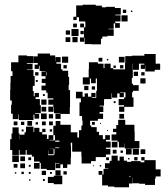

<svg xmlns="http://www.w3.org/2000/svg" viewBox="-20 -764 706 814"><path d="M315 -691H305V-679H291V-693H303V-741H330V-744H386V-740H412V-733H429V-735H467V-730H492V-702H469V-699H491V-673H469V-666H488V-646H468V-665H462V-642H440V-640H462V-612H435V-609H414V-600H408V-576H368V-577H339V-604H337V-587H319V-605H336V-648H342V-669H341V-673H315ZM501 -723H515V-709H501ZM535 -719H541V-713H535ZM495 -699H521V-673H495ZM290 -664H306V-648H290ZM320 -648V-664H336V-648ZM283 -641H313V-611H283ZM259 -635H277V-617H259ZM321 -619V-633H335V-619ZM309 -607V-585H287V-607ZM258 -606H278V-586H258ZM127 -490H140V-497H122V-525H140V-537H192V-529H214V-504H215V-522H237V-500H219V-494H239V-470H245V-464H269V-438H273V-404H271V-382H277V-310H276V-281H237V-260H215V-282H236V-284H209V-311H207V-290H185V-312H206V-320H185V-342H206V-347H182V-371H176V-381H156V-401H173V-412H157V-430H173V-441H156V-461H173V-463H148V-485H145V-472H127ZM429 -98H386V-81H366V-71H326V-100H325V-121H286V-159H280V-146H281V-96H280V-67H265V-52H247V-67H236V-51H216V-71H232V-73H214V-43H178V-48H153V-73H148V-79H124V-100H115V-108H93V-128H89V-108H63V-128H60V-107H32V-128H23V-174H29V-198H33V-224H59V-198H63V-174H64V-193H84V-203H90V-227H122V-204H125V-222H147V-204H159V-194H179V-175H186V-191H206V-171H190V-169H213V-191H206V-231H216V-251H236V-235H280V-203H308V-181H315V-212H325V-232H330V-253H328V-272H317V-330H323V-347H302V-375H330V-354H339V-368H353V-354H367V-370H385V-352H369V-349H388V-379H391V-431H386V-411H366V-431H361V-406H331V-436H356V-471H357V-500H395V-494H419V-475H423V-494H449V-475H460V-470H510V-497H511V-526H539V-528H592V-535H640V-494H659V-468H636V-461H596V-487H595V-472H577V-490H592V-494H569V-468H543V-494H542V-468H543V-434H539V-409H544V-403H568V-379H544V-373H540V-351H546V-311H507V-290H485V-312H506V-318H483V-344H506V-351H512V-372H489V-370H505V-352H487V-368H477V-350H455V-368H453V-344H424V-343H421V-316H402V-313H418V-289H402V-282H417V-260H395V-252H362V-232H367V-225H390V-205H400V-191H416V-174H426V-191H446V-171H429V-164H449V-138H429V-133H448V-109H429ZM27 -320H30V-338H23V-384H24V-413H25V-442H33V-462H27V-500H58V-529H94V-526H121V-496H94V-493H118V-469H94V-467H122V-442H127V-400H119V-378H123V-356H127V-370H145V-352H131V-344H149V-318H153V-284H129V-281H146V-261H126V-278H122V-255H60V-279H58V-259H34V-282H27ZM243 -524H269V-498H243ZM484 -523H508V-499H484ZM414 -503H398V-519H414ZM439 -508H433V-514H439ZM263 -488V-474H249V-488ZM503 -488V-474H489V-488ZM471 -476H461V-486H471ZM565 -460V-442H547V-460ZM129 -458H143V-444H129ZM176 -444H178V-458H176ZM579 -444V-458H593V-444ZM575 -432H597V-410H575ZM140 -425V-417H132V-425ZM337 -400H355V-382H337ZM369 -384V-398H383V-384ZM162 -357V-365H170V-357ZM177 -320H155V-342H177ZM462 -327V-335H470V-327ZM176 -311V-291H156V-311ZM154 -283H178V-259H154ZM486 -261V-281H506V-261ZM187 -280H205V-262H187ZM571 -166V-136H543V-134H509V-156H508V-139H484V-163H478V-168H453V-194H473V-204H459V-218H473V-234H481V-256H511V-235H550V-206H551V-166ZM116 -251V-231H96V-251ZM54 -249V-233H38V-249ZM174 -249V-233H158V-249ZM188 -249H204V-233H188ZM69 -248H83V-234H69ZM382 -247V-235H370V-247ZM141 -246V-236H131V-246ZM408 -243V-239H404V-243ZM159 -218H173V-204H159ZM201 -216V-206H191V-216ZM80 -215V-207H72V-215ZM438 -213V-209H434V-213ZM214 -163H232V-168H214ZM478 -139H454V-163H478ZM231 -136V-139H214V-136ZM569 -134V-108H543V-134ZM211 -109V-133H190V-132H207V-110H185V-127H184V-106H208V-109ZM514 -133H538V-109H514ZM596 -131V-111H576V-131ZM474 -129V-113H458V-129ZM501 -126V-116H491V-126ZM60 -77H32V-105H60ZM640 -46H661V-16H640V-7H637V20H595V15H570V13H542V-10H541V14H527V30H465V27H438V22H413V-23H398V-39H414V-24H419V-48H439V-50H425V-72H445V-82H453V-104H479V-83H487V-100H505V-83H518V-78H536V-81H576V-76H592V-84H579V-98H593V-85H640ZM86 -81H66V-101H86ZM563 -98V-84H549V-98ZM112 -85H100V-97H112ZM442 -97V-85H430V-97ZM529 -94V-88H523V-94ZM148 -49H124V-73H148ZM86 -51H66V-71H86ZM54 -53H38V-69H54ZM110 -57H102V-65H110ZM409 -64V-58H403V-64ZM378 -59H374V-63H378ZM215 -20V-42H237V-20ZM175 -22H157V-40H175ZM263 -24H249V-38H263ZM81 -26H71V-36H81ZM110 -27H102V-35H110ZM192 -27V-35H200V-27ZM49 -28H43V-34H49ZM183 -14H208V-19H244V17H208V12H183ZM535 -18H527V-16H535ZM170 3H162V-5H170ZM109 2H103V-4H109Z"/></svg>

Font: Rubik-Storm
Style: Regular
Weight: 400
Designer: NaN (generative design), Hubert & Fischer (Rubik source font outlines)
Foundry: NaN, Hubert & Fischer
Version: Version 1.000